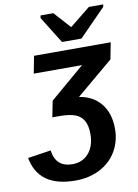

<svg xmlns="http://www.w3.org/2000/svg" viewBox="-151 -813 779 1086"><g transform="rotate(-10 239.0 -270.0)"><path d="M429.7 86.4Q395.5 144 333.7 175.8Q272 207.5 193.4 207.5Q87.4 207.5 26.9 164.3Q-33.7 121.1 -49.3 35.2L83.5 15.1Q96.7 113.3 191.9 113.3Q240.7 113.3 272.9 85.4Q295.9 65.9 308.6 34.7Q321.3 3.4 321.3 -36.6Q321.3 -84.5 305.7 -113.3Q289.6 -142.1 257.1 -154.8Q224.6 -167.5 165 -167.5H125.5L143.6 -259.8L342.3 -429.2H64.9L84 -528.3H524.4L505.9 -433.1L293.9 -254.9Q374.5 -242.2 418.9 -186.5Q463.4 -130.9 463.4 -42Q463.4 28.3 429.7 86.4ZM517.1 -732.4 365.2 -577.6H253.4L157.2 -732.4L160.2 -746.6H233.4L318.4 -652.3H320.3L437.5 -746.6H520Z"/></g></svg>

Font: Arimo
Style: Italic
Weight: 400
Italic angle: -12°
Designer: Steve Matteson
Foundry: Monotype Imaging Inc.
Version: Version 1.33